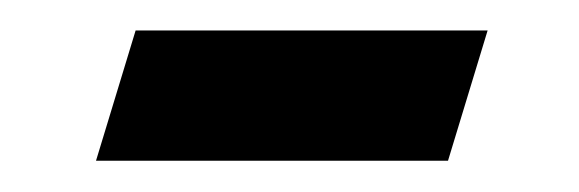

<svg xmlns="http://www.w3.org/2000/svg" viewBox="-20 -284 380 126"><path d="M69 -264H300L274 -178.5H43Z"/></svg>

Font: Newsreader 16pt
Style: Bold Italic
Weight: 700
Italic angle: -17°
Designer: Hugues Gentile
Foundry: Production Type
Version: Version 1.003; ttfautohint (v1.8.3)